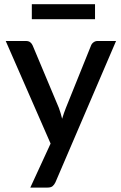

<svg xmlns="http://www.w3.org/2000/svg" viewBox="-20 -700 562 890"><path d="M237 145 518 -510H432C425.3 -510 419.2 -508 413.8 -504C408.2 -500 404.3 -495 402 -489L285.5 -200C282.2 -191.7 279.1 -183.3 276.2 -175C273.4 -166.7 270.7 -158.2 268 -149.5C264 -166.2 259 -182.8 253 -199.5L131.5 -489C129.2 -494.7 125.6 -499.6 120.7 -503.7C115.9 -507.9 109 -510 100 -510H6.5L214.5 -34.5L120.5 169.5H200C210.7 169.5 218.6 167.3 223.7 163C228.9 158.7 233.3 152.7 237 145ZM127.5 -680.5V-611H420.5V-680.5Z"/></svg>

Font: Lato Semibold
Style: Regular
Weight: 600
Designer: Lukasz Dziedzic
Foundry: tyPoland Lukasz Dziedzic
Version: Version 2.006; 2014-01-15